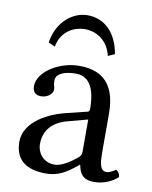

<svg xmlns="http://www.w3.org/2000/svg" viewBox="-77 -703 610 771"><g transform="rotate(10 228.5 -317.5)"><path d="M326 -498 353 -510C339 -595 288 -645 218 -645C159 -645 95 -596 83 -510L110 -498C120 -556 166 -588 218 -588C272 -588 315 -551 326 -498ZM293 -233V-101C293 -88 287 -81 279 -75C253 -54 219 -31 191 -31C141 -31 119 -71 119 -102C119 -147 140 -193 214 -212ZM293 -48C299 -17 309.6 10 360 10C398.3 10 434.3 -7 455 -27C453.3 -39.3 449.3 -47.7 438 -54C430.5 -47.8 413.7 -38 401 -38C372 -38 371 -77 371 -123V-270C371 -412 293 -439 220 -439C138 -439 55 -385 55 -328C55 -304 67 -292 90 -292C119 -292 137 -313 137 -326C137 -333 136 -340 134 -344C133 -347 132 -353 132 -364C132 -395 174 -406 212 -406C246 -406 293 -389 293 -276C293 -269 290 -265 287 -264L201 -243C105 -219 36 -166 36 -98C36 -16 92 10 162 10C196.8 10 227 2 271 -32L291 -48Z"/></g></svg>

Font: Libertinus Serif
Style: Regular
Weight: 400
Designer: Philipp H. Poll
Foundry: Khaled Hosny
Version: Version 6.2